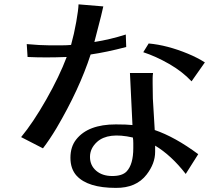

<svg xmlns="http://www.w3.org/2000/svg" viewBox="-20 -827 1040 901"><path d="M79.1 -183.6Q135.7 -252 197.3 -360.4Q258.8 -468.8 293 -559.6Q243.2 -557.6 196.8 -557.6Q150.4 -557.6 109.4 -559.6L105.5 -620.1Q168.9 -614.3 210 -614.3H272.5Q293 -614.3 313.5 -616.2Q328.1 -668.9 337.9 -724.6Q347.7 -780.3 348.6 -806.6L464.8 -796.9Q455.1 -752.9 442.4 -705.6Q429.7 -658.2 422.9 -629.9Q497.1 -641.6 570.3 -665L572.3 -606.4Q479.5 -582 405.3 -571.3Q352.5 -408.2 245.1 -225.6Q212.9 -171.9 181.6 -130.9ZM337.9 -172.9Q393.6 -243.2 523.4 -243.2Q574.2 -243.2 601.6 -240.2L589.8 -484.4H698.2Q696.3 -472.7 696.3 -460V-435.5L697.3 -364.3Q698.2 -340.8 701.2 -299.3Q704.1 -257.8 706.1 -216.8Q800.8 -184.6 910.2 -103.5L851.6 -10.7Q784.2 -97.7 708 -143.6V-114.3Q708 -59.6 668 -7.8Q619.1 55.7 523.4 54.7Q392.6 54.7 339.8 -2Q310.5 -34.2 310.5 -86.4Q310.5 -138.7 337.9 -172.9ZM574.2 -22.5Q605.5 -55.7 605.5 -131.8V-155.3Q605.5 -171.9 603.5 -181.6Q487.3 -208 435.5 -161.1Q402.3 -130.9 402.3 -90.8Q402.3 -50.8 431.2 -25.9Q460 -1 506.8 -1Q553.7 -1 574.2 -22.5ZM652.3 -582 677.7 -623Q764.6 -615.2 861.3 -575.2Q906.2 -556.6 941.4 -534.2L878.9 -445.3Q835.9 -491.2 773.9 -526.9Q711.9 -562.5 652.3 -582Z"/></svg>

Font: GenEi LateMin v2
Style: Medium
Weight: 500
Designer: o_tamon (Modified)
Foundry: o_tamon / Adobe Systems Incorporated / FONT 910 / Philipp H. Poll
Version: Version 2.1;Original Version 1.004